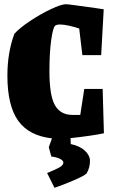

<svg xmlns="http://www.w3.org/2000/svg" viewBox="-20 -645 536 909"><path d="M406 117Q406 149 390 176Q380 187 327.5 209.5Q275 232 238 244L203 174Q243 158 261.5 147.5Q280 137 280 125Q280 115 264 107Q248 99 223 96L211 52L226 10Q117 -2 66 -73.5Q15 -145 15 -287Q15 -396 48 -485Q72 -512 121.5 -545Q171 -578 220.5 -601.5Q270 -625 292 -625Q305 -625 438 -606Q463 -602 471 -601L459 -384H370L355 -510Q335 -517 308.5 -523Q282 -529 265 -529Q249 -529 242 -524Q231 -517 222.5 -456Q214 -395 214 -308Q214 -193 240 -147Q266 -101 323 -101H360L379 -224H466L472 -14Q415 -2 314 9L315 37Q358 46 382 68.5Q406 91 406 117Z"/></svg>

Font: Grenze Black
Style: Regular
Weight: 900
Designer: Renata Polastri
Foundry: Omnibus-Type
Version: Version 1.002; ttfautohint (v1.8)